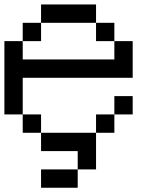

<svg xmlns="http://www.w3.org/2000/svg" viewBox="-20 -687 707 873"><path d="M0 -166.7V-500H83.3V-416.7H500V-500H583.3V-333.3H83.3V-166.7ZM166.7 -166.7V-83.3H83.3V-166.7ZM166.7 -83.3H416.7V83.3H333.3V0H166.7ZM166.7 166.7V83.3H333.3V166.7ZM166.7 -583.3V-500H83.3V-583.3ZM166.7 -666.7H416.7V-583.3H166.7ZM500 -166.7V-83.3H416.7V-166.7ZM500 -250H583.3V-166.7H500ZM500 -583.3V-500H416.7V-583.3Z"/></svg>

Font: Galmuri11 Regular
Style: Regular
Weight: 400
Designer: Minseo Lee (Quiple)
Version: Version 2.356;hotconv 1.1.0;makeotfexe 2.6.0 DEVELOPMENT